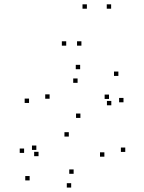

<svg xmlns="http://www.w3.org/2000/svg" viewBox="-20 -836 660 878"><path d="M552.8 -141.3V-161.3H532.8V-141.3ZM347.7 -296.8V-316.8H327.7V-296.8ZM206.8 -384.5V-404.5H186.8V-384.5ZM334.8 -457.2V-477.2H314.8V-457.2ZM478.5 -383.5V-403.5H458.5V-383.5ZM489 -354.5V-374.5H469V-354.5ZM544.7 -368.2V-388.2H524.7V-368.2ZM521.3 -488.8V-508.8H501.3V-488.8ZM346.5 -519.5V-539.5H326.5V-519.5ZM112.8 -365.2V-385.2H92.8V-365.2ZM294.7 -211.5V-231.5H274.7V-211.5ZM457.3 -119.5V-139.5H437.3V-119.5ZM316.7 -41.2V-61.2H296.7V-41.2ZM156.2 -121.8V-141.8H136.2V-121.8ZM146.2 -150.5V-170.5H126.2V-150.5ZM90.2 -136.8V-156.8H70.2V-136.8ZM115.5 -11V-31H95.5V-11ZM305.5 21.7V1.7H285.5V21.7ZM282.8 -627.2V-647.2H262.8V-627.2ZM377.3 -796.2V-816.2H357.3V-796.2ZM488.2 -796.2V-816.2H468.2V-796.2ZM352.3 -627.2V-647.2H332.3V-627.2Z"/></svg>

Font: Monaspace Xenon Dots Var
Style: Regular
Weight: 400
Designer: Riley Cran and the Lettermatic Team
Version: Version 1.100 (Monaspace Xenon Dots)